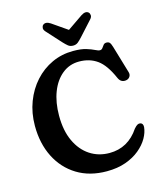

<svg xmlns="http://www.w3.org/2000/svg" viewBox="-133 -1009 940 1120"><g transform="rotate(-15 337.0 -449.0)"><path d="M648 -178Q645 -146 625.8 -112.2Q606.5 -78.5 571.5 -49.5Q536.5 -20.5 486.8 -2.8Q437 15 372.5 15Q269 15 193.2 -31.5Q117.5 -78 76 -160.2Q34.5 -242.5 34.5 -349.5Q34.5 -427 59.8 -493.5Q85 -560 129.8 -609.5Q174.5 -659 234 -686.5Q293.5 -714 362.5 -714Q410.5 -714 440.5 -704.8Q470.5 -695.5 488 -686.5Q505.5 -677.5 516 -677.5Q526 -677.5 532 -686Q538 -694.5 544.5 -702.8Q551 -711 563.5 -711Q576 -711 582.5 -703.5Q589 -696 595 -675.5L644 -510.5Q648.5 -495 640.5 -483Q632.5 -471 616.5 -468.5Q602.5 -466.5 591 -472.5Q579.5 -478.5 572 -495Q535 -580 489 -612.8Q443 -645.5 380 -645.5Q321.5 -645.5 277.8 -610Q234 -574.5 210 -512.5Q186 -450.5 186 -370Q186 -279.5 215.8 -215.8Q245.5 -152 297.2 -118Q349 -84 415 -84Q527.5 -84 594 -183.5Q606.5 -198 615.5 -202.5Q624.5 -207 633 -204.5Q649 -200.5 648 -178ZM427 -778.5Q413 -763 401.2 -753.5Q389.5 -744 372 -744Q354 -744 342.2 -753.5Q330.5 -763 316 -778.5L236.5 -866Q225.5 -878 226.5 -889.2Q227.5 -900.5 234 -906.5Q251 -921 279 -903L371.5 -839L464.5 -903Q492.5 -921 509 -906.5Q515.5 -900.5 516.5 -889.2Q517.5 -878 506.5 -866Z"/></g></svg>

Font: Fraunces 72pt S100 SemiBold
Style: Regular
Weight: 600
Version: Version 1.000; ttfautohint (v1.8.3)